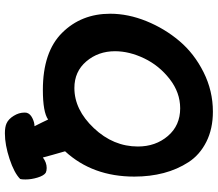

<svg xmlns="http://www.w3.org/2000/svg" viewBox="-74 -668 911 804"><g transform="rotate(90 382.0 -266.5)"><path d="M38 -272Q38 -347 69 -423.5Q100 -500 152.5 -562Q205 -624 283 -663Q361 -702 448 -702Q520 -702 574.5 -674.5Q629 -647 659.5 -600Q690 -553 705 -496Q720 -439 720 -373Q720 -198 614 -83Q632 -21 640 10Q661 -6 684 -6Q696 -6 704 -2Q716 6 724 32Q732 58 732 83Q732 99 730 105Q705 130 646 149.5Q587 169 539 169Q512 169 497 162Q479 154 465.5 132Q452 110 452 88Q452 80 453 77Q457 63 475 54Q493 45 509 45Q503 34 493.5 14Q484 -6 481 -12Q450 10 357 10Q198 10 118 -70.5Q38 -151 38 -272ZM195 -292Q195 -222 237.5 -172Q280 -122 349 -122Q440 -122 517 -203.5Q594 -285 594 -388Q594 -462 550 -513.5Q506 -565 434 -565Q368 -565 311.5 -521Q255 -477 225 -414.5Q195 -352 195 -292Z"/></g></svg>

Font: Gorditas
Style: Regular
Weight: 400
Designer: Gustavo Dipre (gbrenda1987@gmail.com)
Foundry: Gustavo Dipre (gbrenda1987@gmail.com)
Version: Version 1.001